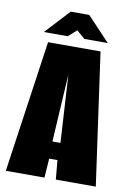

<svg xmlns="http://www.w3.org/2000/svg" viewBox="-84 -794 578 847"><g transform="rotate(10 204.5 -370.5)"><path d="M3 0 88 -591H323L406 0H227L219 -86H182L176 0ZM183 -163H219L201 -466ZM62 -632 163 -741H246L348 -633H243L206 -665L169 -632Z"/></g></svg>

Font: Alumni Sans Black
Style: Regular
Weight: 900
Designer: Robert E. Leuschke
Foundry: Robert E. Leuschke
Version: Version 1.018